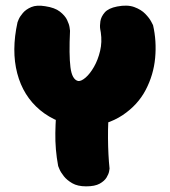

<svg xmlns="http://www.w3.org/2000/svg" viewBox="-20 -664 602 680"><path d="M277 -212Q182 -224 122 -274Q62 -324 41 -404.5Q20 -485 42 -585Q42 -585 46 -595Q50 -605 61 -618Q72 -631 91 -639Q110 -647 140 -642Q174 -637 192 -623Q210 -609 217.5 -593.5Q225 -578 226.5 -566.5Q228 -555 228 -555Q224 -470 229.5 -426Q235 -382 257 -377Q268 -376 283.5 -389.5Q299 -403 313 -427.5Q327 -452 334.5 -483.5Q342 -515 337 -549Q337 -549 335 -560.5Q333 -572 335.5 -588.5Q338 -605 351 -620Q364 -635 395 -641Q431 -648 455.5 -639Q480 -630 494.5 -615Q509 -600 515.5 -587.5Q522 -575 522 -575Q535 -519 529.5 -459Q524 -399 496 -345.5Q468 -292 414 -256Q360 -220 277 -212ZM285 -4Q255 -4 236 -15Q217 -26 206 -40Q195 -54 190.5 -65Q186 -76 186 -76Q175 -135 176 -193Q177 -251 183 -305L368 -300Q362 -235 362.5 -174.5Q363 -114 368 -67Q368 -67 366.5 -57.5Q365 -48 357.5 -35.5Q350 -23 333 -13.5Q316 -4 285 -4Z"/></svg>

Font: Sour Gummy Black
Style: Regular
Weight: 900
Designer: Stefie Justprince
Foundry: Eifetstype
Version: Version 1.000